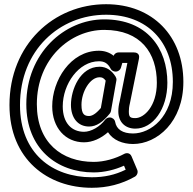

<svg xmlns="http://www.w3.org/2000/svg" viewBox="-20 -703 915 912"><path d="M75 -204C75 -465 263 -633 484 -633C680 -633 801 -504 801 -314C801 -146 694 -69 612 -69C562 -69 533 -89 527 -124C525 -136 513 -145 502 -145H500C492 -145 484 -140 480 -135C454 -100 412 -77 379 -77C321 -77 278 -118 278 -198C278 -304 354 -412 450 -412C475 -412 492 -403 506 -376C510 -368 520 -363 528 -363H530C541 -363 551 -371 554 -380L561 -404H585L549 -224C544 -205 542 -189 542 -174C542 -124 574 -92 623 -92C706 -92 775 -184 775 -310C775 -473 679 -611 475 -611C286 -611 105 -450 105 -208C105 3 250 116 425 116C476 116 527 103 569 84L577 103C526 128 475 139 416 139C229 139 75 26 75 -204ZM25 -204C25 54 207 189 416 189C490 189 557 172 621 136C631 130 637 116 632 104L605 40C597 21 579 23 570 28C529 50 476 66 425 66C274 66 155 -25 155 -208C155 -424 314 -561 475 -561C649 -561 725 -451 725 -310C725 -198 664 -142 623 -142C598 -142 592 -147 592 -174C592 -184 593 -196 597 -212L640 -424C646 -452 623 -454 616 -454H543C534 -454 524 -449 520 -438C500 -454 476 -462 450 -462C314 -462 228 -320 228 -198C228 -96 291 -27 379 -27C420 -27 460 -46 493 -75C517 -37 563 -19 612 -19C726 -19 851 -124 851 -314C851 -530 706 -683 484 -683C235 -683 25 -491 25 -204ZM317 -205C317 -143 350 -102 403 -102C439 -102 469 -124 501 -163C504 -166 506 -171 507 -175L533 -322C534 -328 532 -334 529 -339C511 -368 486 -386 453 -386C360 -386 317 -276 317 -205ZM367 -205C367 -268 408 -336 453 -336C465 -336 472 -333 482 -320L459 -190C433 -159 415 -152 403 -152C382 -152 367 -159 367 -205Z"/></svg>

Font: Falling Sky
Style: Ou
Weight: 400
Designer: Paul D. Hunt
Foundry: Adobe Systems Incorporated
Version: Version 1.02